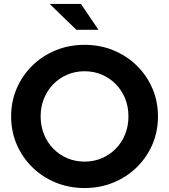

<svg xmlns="http://www.w3.org/2000/svg" viewBox="-20 -937 853 968"><path d="M406.3 11Q328.4 11 261.1 -16.5Q193.8 -44 143.3 -93.5Q92.7 -143 64.4 -208.5Q36.1 -274 36.1 -350Q36.1 -426 64.4 -491.5Q92.7 -557 143.3 -606.5Q193.8 -656 261.1 -683.5Q328.4 -711 406.3 -711Q484.2 -711 551.5 -683.5Q618.7 -656 669.3 -606.5Q719.9 -557 748.2 -491.5Q776.4 -426 776.4 -350Q776.4 -274 748.2 -208.5Q719.9 -143 669.3 -93.5Q618.7 -44 551.5 -16.5Q484.2 11 406.3 11ZM406.4 -122.2Q453.6 -122.2 493.7 -139.5Q533.9 -156.8 563.9 -187.4Q593.9 -218 610.8 -259.8Q627.6 -301.7 627.6 -350Q627.6 -399.1 610.8 -440.5Q593.9 -481.9 563.9 -512.6Q533.9 -543.2 493.7 -560.5Q453.6 -577.8 406.4 -577.8Q359.3 -577.8 319 -560.5Q278.7 -543.2 248.7 -512.6Q218.6 -481.9 201.8 -440.5Q184.9 -399.1 184.9 -350.5Q184.9 -301.9 201.8 -259.9Q218.7 -218 248.7 -187.4Q278.7 -156.8 319.1 -139.5Q359.4 -122.2 406.4 -122.2ZM365 -786.8 230.5 -917.1H388L476.5 -786.8Z"/></svg>

Font: Red Hat Display
Style: Regular
Weight: 300
Designer: Pentagram, MCKL
Foundry: Pentagram, MCKL
Version: Version 1.023